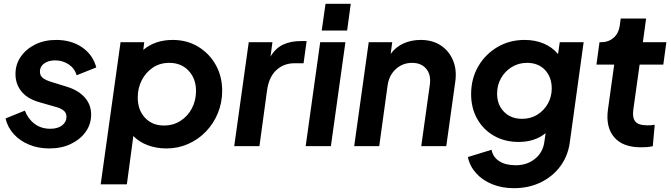

<svg xmlns="http://www.w3.org/2000/svg" viewBox="-20 -765 3514 1005"><path d="M238 12Q181 12 133 -7.5Q85 -27 52.5 -62.5Q20 -98 9 -145L110 -186Q127 -142 161.5 -116.5Q196 -91 243 -91Q283 -91 305.5 -109Q328 -127 328 -153Q328 -176 311 -188Q294 -200 273 -205L186 -230Q125 -247 93 -285.5Q61 -324 61 -378Q61 -428 89 -468.5Q117 -509 165 -532.5Q213 -556 274 -556Q353 -556 409.5 -517.5Q466 -479 484 -412L381 -371Q371 -407 339.5 -428Q308 -449 269 -449Q234 -449 211.5 -433Q189 -417 189 -391Q189 -367 206 -355.5Q223 -344 246 -337L330 -311Q391 -292 424 -254.5Q457 -217 457 -165Q457 -115 428.5 -75Q400 -35 351 -11.5Q302 12 238 12Z M507 200 611 -544H735L730 -504Q792 -556 884 -556Q959 -556 1017.5 -520.5Q1076 -485 1109.5 -425Q1143 -365 1143 -290Q1143 -228 1120.5 -173Q1098 -118 1058 -76.5Q1018 -35 965 -11.5Q912 12 851 12Q798 12 753 -5Q708 -22 678 -53L644 200ZM838 -108Q887 -108 925 -132.5Q963 -157 984.5 -198Q1006 -239 1006 -289Q1006 -353 967.5 -394.5Q929 -436 866 -436Q817 -436 780 -411Q743 -386 722 -345Q701 -304 701 -255Q701 -189 739 -148.5Q777 -108 838 -108Z M1206 0 1282 -544H1406L1396 -469Q1423 -514 1463 -532Q1503 -550 1553 -550H1585L1569 -434H1522Q1466 -434 1427 -398.5Q1388 -363 1378 -293L1338 0Z M1664 -605 1684 -745H1816L1797 -605ZM1580 0 1656 -544H1788L1712 0Z M1834 0 1910 -544H2033L2025 -483Q2052 -520 2093 -538Q2134 -556 2182 -556Q2244 -556 2287.5 -527Q2331 -498 2351.5 -448.5Q2372 -399 2363 -337L2316 0H2185L2230 -322Q2237 -374 2211 -405Q2185 -436 2137 -436Q2088 -436 2052.5 -404Q2017 -372 2009 -319L1965 0Z M2670 220Q2608 220 2557 199.5Q2506 179 2472.5 142Q2439 105 2429 57L2553 19Q2560 57 2593 78.5Q2626 100 2680 100Q2738 100 2779.5 67Q2821 34 2829 -20L2836 -68Q2779 -22 2695 -22Q2622 -22 2566 -54Q2510 -86 2478 -142.5Q2446 -199 2446 -272Q2446 -353 2483 -417Q2520 -481 2583.5 -518.5Q2647 -556 2726 -556Q2781 -556 2826 -537Q2871 -518 2901 -482L2910 -544H3035L2962 -16Q2952 53 2912 106.5Q2872 160 2809.5 190Q2747 220 2670 220ZM2713 -143Q2758 -143 2793 -165Q2828 -187 2848 -223Q2868 -259 2868 -302Q2868 -361 2833 -398.5Q2798 -436 2739 -436Q2695 -436 2659.5 -414.5Q2624 -393 2603 -356.5Q2582 -320 2582 -275Q2582 -217 2618 -180Q2654 -143 2713 -143Z M3335 6Q3240 6 3195 -46.5Q3150 -99 3162 -190L3195 -427H3102L3118 -544H3125Q3165 -544 3191.5 -567Q3218 -590 3224 -630L3229 -668H3362L3345 -544H3468L3452 -427H3328L3295 -191Q3289 -149 3305.5 -129Q3322 -109 3368 -109Q3377 -109 3386 -109.5Q3395 -110 3407 -112L3397 0Q3383 4 3365.5 5Q3348 6 3335 6Z"/></svg>

Font: Plus Jakarta Sans
Style: Bold Italic
Weight: 700
Italic angle: -8°
Designer: Gumpita Rahayu
Foundry: Tokotype
Version: Version 2.071; ttfautohint (v1.8.4.7-5d5b);gftools[0.9.29]